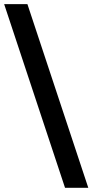

<svg xmlns="http://www.w3.org/2000/svg" viewBox="-24 -731 481 927"><path d="M402.3 175.8H290L-3.9 -710.9H108.4Z"/></svg>

Font: Crimson Pro Black
Style: Regular
Weight: 900
Designer: Jacques Le Bailly
Foundry: Baron von Fonthausen
Version: Version 1.003